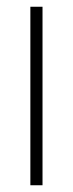

<svg xmlns="http://www.w3.org/2000/svg" viewBox="-20 -642 215 569"><path d="M106 -93V-622H70V-93Z"/></svg>

Font: Noto Sans Kannada UI ExtraCondensed ExtraLight
Style: Regular
Weight: 200
Width: 2
Designer: Jelle Bosma - Monotype Design Team
Foundry: Monotype Imaging Inc.
Version: Version 2.005